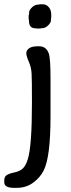

<svg xmlns="http://www.w3.org/2000/svg" viewBox="-51 -695 340 914"><path d="M129.9 -672.9Q132.8 -673.8 135.3 -673.8L142.6 -674.8H151.4Q169.4 -674.8 181.2 -660.9Q192.9 -647 192.9 -626.5V-612.8Q191.4 -606.9 191.4 -597.2Q191.4 -587.4 178 -574Q164.6 -560.5 147 -560.5L136.2 -559.1H123.5Q119.1 -560.5 115.7 -560.5Q86.9 -560.5 86.9 -596.7L85.4 -606V-619.6Q87.9 -629.4 87.9 -637.9Q87.9 -646.5 101.1 -659.7Q114.3 -672.9 129.9 -672.9ZM29.8 199.2H14.2Q-30.8 199.2 -30.8 171.9V164.6Q-30.8 146.5 -19.5 138.9Q-8.3 131.3 17.1 126Q42.5 120.6 56.9 107.7Q71.3 94.7 81.5 62.5Q101.1 -0.5 101.1 -206.5Q101.1 -315.9 99.4 -345.5Q97.7 -375 85.9 -401.9L80.6 -414.6Q74.2 -431.2 74.2 -443.1Q74.2 -455.1 87.2 -464.8Q100.1 -474.6 127.9 -474.6H136.2Q168.9 -474.6 181.2 -440.4Q189.5 -417 189.5 -320.8V-140.1Q189.5 51.8 157.2 116.2Q140.1 150.4 106.7 174.8Q73.2 199.2 29.8 199.2Z"/></svg>

Font: Averia Libre Light
Style: Regular
Weight: 300
Version: Version 1.002